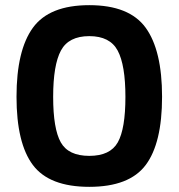

<svg xmlns="http://www.w3.org/2000/svg" viewBox="-20 -712 692 744"><path d="M215.5 -160.5Q245 -108 326 -108Q407 -108 436.5 -160.5Q466 -213 466 -336.5Q466 -460 436 -516Q406 -572 326 -572Q246 -572 216 -516Q186 -460 186 -336.5Q186 -213 215.5 -160.5ZM544.5 -72.5Q481 12 326 12Q171 12 107.5 -72.5Q44 -157 44 -337Q44 -517 107.5 -604.5Q171 -692 326 -692Q481 -692 544.5 -604.5Q608 -517 608 -337Q608 -157 544.5 -72.5Z"/></svg>

Font: Titillium Web
Style: Bold
Weight: 700
Version: Version 1.001;PS 57.000;hotconv 1.0.70;makeotf.lib2.5.55311